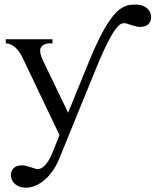

<svg xmlns="http://www.w3.org/2000/svg" viewBox="-20 -623 696 859"><path d="M656.2 -546.4Q656.2 -526.9 643.6 -514.6Q630.9 -502.4 606 -502.4Q598.1 -502.4 587.6 -505.1Q577.1 -507.8 566.9 -511Q556.6 -514.2 548.8 -516.8Q541 -519.5 538.1 -519.5Q533.2 -519.5 527.3 -518.3Q521.5 -517.1 513.9 -511Q506.3 -504.9 496.8 -492.4Q487.3 -480 474.9 -457.8Q462.4 -435.5 446.5 -401.6Q430.7 -367.7 410.6 -318.8L246.1 84.5Q233.4 116.2 216.1 140.9Q198.7 165.5 179 182.4Q159.2 199.2 137.7 208Q116.2 216.8 95.2 216.8Q80.6 216.8 68.4 212.4Q56.2 208 47.4 200.4Q38.6 192.9 33.7 182.6Q28.8 172.4 28.8 160.6Q28.8 141.1 41.5 128.9Q54.2 116.7 79.1 116.7Q86.9 116.7 97.4 119.4Q107.9 122.1 118.2 125.2Q128.4 128.4 136.2 131.1Q144 133.8 147 133.8Q154.8 133.8 163.1 130.1Q171.4 126.5 179.9 117.9Q188.5 109.4 197.3 95.2Q206.1 81.1 214.8 59.6L246.1 -18.6L85.4 -355.5Q81.1 -364.3 75 -376.2Q68.8 -388.2 59.6 -399.4Q50.3 -410.6 37.1 -419.2Q23.9 -427.7 5.9 -429.2V-447.3H214.8V-429.2H204.1Q186 -429.2 172.9 -420.9Q159.7 -412.6 159.7 -396.5Q159.7 -386.2 163.8 -373.5Q168 -360.8 176.3 -343.8L284.7 -118.7L376.5 -343.8Q402.3 -407.2 424.3 -451.2Q446.3 -495.1 465.3 -523.7Q484.4 -552.2 501 -568.4Q517.6 -584.5 532.7 -592Q547.9 -599.6 562 -601.1Q576.2 -602.5 589.8 -602.5Q604.5 -602.5 616.7 -598.1Q628.9 -593.8 637.7 -586.2Q646.5 -578.6 651.4 -568.4Q656.2 -558.1 656.2 -546.4Z"/></svg>

Font: Doulos SIL Am
Style: Regular
Weight: 400
Designer: Walt Agee, Victor Gaultney, Peter Martin, Debbi Hosken, Becca Hirsbrunner
Foundry: SIL International
Version: Version 5.000